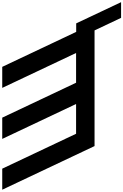

<svg xmlns="http://www.w3.org/2000/svg" viewBox="-36 -1152 1102 1716"><g transform="rotate(-90 515.0 -294.0)"><path d="M443.5 -165H177.5L-134.5 -825H-322.5L67.5 0H1101.2L1213.4 237.2H1353.6L1164 -164H1088L775.5 -825H587.5L899.5 -165H633.5L321.5 -825H131.5Z"/></g></svg>

Font: Hussar
Style: BdOpOblFive
Weight: 700
Foundry: Cannot Into Space Fonts
Version: Version 2.00